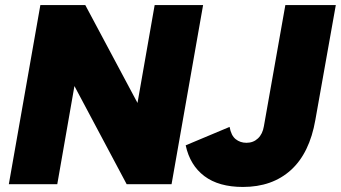

<svg xmlns="http://www.w3.org/2000/svg" viewBox="-20 -730 1351 761"><path d="M593 -710H785L660 0H482L275 -389L207 0H15L140 -710H318L525 -322ZM943 11Q847 11 790 -32Q733 -75 716 -154L890 -227Q896 -193 914 -178.5Q932 -164 957 -164Q984 -164 1002.5 -181.5Q1021 -199 1026 -230L1111 -710H1311L1230 -255Q1207 -123 1133 -56Q1059 11 943 11Z"/></svg>

Font: Livvic Black
Style: Italic
Weight: 900
Italic angle: -10°
Designer: Jacques Le Bailly, Baron von Fonthausen
Version: Version 1.001; ttfautohint (v1.8.2)